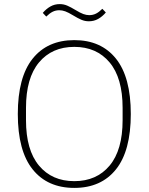

<svg xmlns="http://www.w3.org/2000/svg" viewBox="-20 -906 726 938"><path d="M343 12Q212 12 139.5 -78.5Q67 -169 67 -349Q67 -529 139.5 -619.5Q212 -710 343 -710Q474 -710 546.5 -619.5Q619 -529 619 -349Q619 -169 546.5 -78.5Q474 12 343 12ZM343 -21Q452 -21 515.5 -97Q579 -173 579 -319V-379Q579 -525 515.5 -601Q452 -677 343 -677Q234 -677 170.5 -601Q107 -525 107 -379V-319Q107 -173 170.5 -97Q234 -21 343 -21ZM414 -802Q395 -802 377.5 -809.5Q360 -817 337 -831Q314 -845 299 -850.5Q284 -856 270 -856Q252 -856 237 -848.5Q222 -841 206 -825L189 -843Q206 -863 226.5 -874.5Q247 -886 272 -886Q291 -886 308.5 -878.5Q326 -871 349 -857Q372 -843 387 -837.5Q402 -832 416 -832Q434 -832 449 -839.5Q464 -847 480 -863L497 -845Q480 -825 459.5 -813.5Q439 -802 414 -802Z"/></svg>

Font: IBM Plex Sans ExtLt
Style: Regular
Weight: 200
Designer: Mike Abbink, Paul van der Laan, Pieter van Rosmalen
Foundry: Bold Monday
Version: Version 3.005